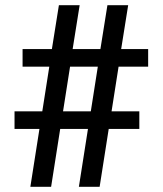

<svg xmlns="http://www.w3.org/2000/svg" viewBox="-20 -720 627 740"><path d="M437 -463 410 -291H517V-223H399L364 0H284L319 -223H212L177 0H97L132 -223H36V-291H143L170 -463H67V-531H180L207 -700H287L260 -531H367L394 -700H474L447 -531H551V-463ZM357 -463H250L223 -291H330Z"/></svg>

Font: Thasadith
Style: Bold
Weight: 700
Designer: Cadson Demak Co.,Ltd.
Foundry: Cadson Demak Co.,Ltd.
Version: Version 1.000; ttfautohint (v1.6)